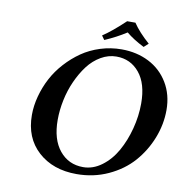

<svg xmlns="http://www.w3.org/2000/svg" viewBox="-88 -889 949 985"><g transform="rotate(10 386.5 -396.5)"><path d="M473.1 -617.2Q431.2 -617.2 392.6 -594.7Q354 -572.3 325.4 -534.7Q296.9 -497.1 275.4 -449.2Q253.9 -401.4 242.9 -348.6Q231.9 -295.9 231.9 -245.1Q231.9 -143.6 278.8 -86.2Q325.7 -28.8 401.9 -28.8Q453.1 -28.8 498.5 -62.5Q543.9 -96.2 574.2 -149.9Q604.5 -203.6 621.8 -269.8Q639.2 -335.9 639.2 -401.9Q639.2 -504.9 593 -561Q546.9 -617.2 473.1 -617.2ZM375 12.2Q251.5 12.2 174.3 -57.9Q97.2 -127.9 97.2 -247.1Q97.2 -295.4 110.6 -345.2Q124 -395 147.9 -440.4Q171.9 -485.8 208 -525.6Q244.1 -565.4 286.9 -595Q329.6 -624.5 383.1 -641.4Q436.5 -658.2 493.2 -658.2Q571.8 -658.2 635.3 -626Q698.7 -593.8 735.8 -532.5Q772.9 -471.2 772.9 -391.1Q772.9 -316.4 744.6 -244.4Q716.3 -172.4 666 -115.2Q615.7 -58.1 539.6 -22.9Q463.4 12.2 375 12.2ZM538.1 -805.2Q568.4 -759.8 624 -710.9L601.1 -689.9Q545.4 -717.8 507.8 -749Q456.1 -715.8 396 -689.9L380.9 -710.9Q429.7 -743.2 495.1 -805.2Z"/></g></svg>

Font: Linux Libertine G
Style: Bold Italic
Weight: 700
Italic angle: -11.5°
Designer: Philipp H. Poll
Foundry: Philipp H. Poll
Version: Version 4.1.0